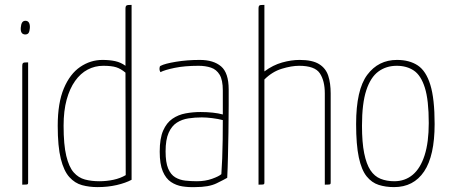

<svg xmlns="http://www.w3.org/2000/svg" viewBox="-20 -755 1837 785"><path d="M71 0V-485Q71 -493 73 -496Q75 -499 80.5 -499.5Q86 -500 95 -500V-10Q95 -5 94 -3Q93 -1 88 -0.5Q83 0 71 0ZM82 -614Q72 -615 68 -622Q64 -629 65 -642Q66 -656 70.5 -663Q75 -670 84 -670Q94 -670 98.5 -662Q103 -654 102 -640Q101 -627 97 -620.5Q93 -614 82 -614Z M379 10Q345 10 315.5 2Q286 -6 263.5 -31Q241 -56 228.5 -106Q216 -156 216 -241Q216 -334 241 -393.5Q266 -453 308 -481.5Q350 -510 399 -510Q428 -510 451 -505Q474 -500 493 -486V-720Q493 -728 495.5 -731Q498 -734 504 -734.5Q510 -735 518 -735V-20Q494 -7 457.5 1.5Q421 10 379 10ZM386 -14Q416 -14 444 -20Q472 -26 494 -39L493 -458Q474 -474 455 -480Q436 -486 402 -486Q368 -486 338.5 -470.5Q309 -455 287 -424Q265 -393 252.5 -347.5Q240 -302 240 -241Q240 -163 251 -117.5Q262 -72 281.5 -50Q301 -28 327.5 -21Q354 -14 386 -14Z M778 10Q751 11 725.5 7Q700 3 679 -11Q658 -25 645.5 -54.5Q633 -84 633 -135Q633 -189 647 -221Q661 -253 685 -269.5Q709 -286 739 -291.5Q769 -297 800 -297Q826 -297 849.5 -294.5Q873 -292 891 -287Q891 -287 891 -305.5Q891 -324 891 -347.5Q891 -371 891 -385Q891 -428 878 -449.5Q865 -471 842.5 -478.5Q820 -486 792 -486Q735 -486 694 -477.5Q653 -469 636 -460Q634 -464 633 -466.5Q632 -469 632 -473Q632 -478 633 -481.5Q634 -485 637 -486Q654 -495 699.5 -502.5Q745 -510 797 -510Q853 -510 884 -483.5Q915 -457 915 -389V-323Q915 -266 914 -213.5Q913 -161 912 -114.5Q911 -68 909 -28Q897 -21 865.5 -5.5Q834 10 778 10ZM785 -14Q819 -14 847 -24Q875 -34 885 -43Q887 -70 888.5 -107Q890 -144 890.5 -185Q891 -226 891 -264Q872 -269 848 -272Q824 -275 805 -275Q777 -275 750.5 -271Q724 -267 703 -253.5Q682 -240 669.5 -212Q657 -184 657 -136Q657 -91 667.5 -66Q678 -41 696.5 -30Q715 -19 738 -16.5Q761 -14 785 -14Z M1037 0V-720Q1037 -728 1039 -731Q1041 -734 1046.5 -734.5Q1052 -735 1061 -735V-463Q1096 -489 1133.5 -499.5Q1171 -510 1205 -510Q1257 -510 1284.5 -493Q1312 -476 1322 -445.5Q1332 -415 1332 -373V-10Q1332 -5 1331 -3Q1330 -1 1325 -0.5Q1320 0 1308 0V-373Q1308 -425 1287.5 -455.5Q1267 -486 1203 -486Q1172 -486 1132.5 -474Q1093 -462 1061 -430V-10Q1061 -5 1060 -3Q1059 -1 1054 -0.5Q1049 0 1037 0Z M1591 10Q1557 10 1528.5 1Q1500 -8 1479 -34Q1458 -60 1447 -111.5Q1436 -163 1436 -248Q1436 -388 1481.5 -449Q1527 -510 1603 -510Q1654 -510 1688 -487.5Q1722 -465 1739.5 -408Q1757 -351 1757 -248Q1757 -118 1714 -54Q1671 10 1591 10ZM1592 -14Q1636 -14 1667.5 -40.5Q1699 -67 1716 -120Q1733 -173 1733 -252Q1733 -346 1717 -396.5Q1701 -447 1672 -466.5Q1643 -486 1602 -486Q1559 -486 1527 -462.5Q1495 -439 1477.5 -385.5Q1460 -332 1460 -241Q1460 -173 1469 -128.5Q1478 -84 1494.5 -59Q1511 -34 1536 -24Q1561 -14 1592 -14Z"/></svg>

Font: Yanone Kaffeesatz ExtraLight ExtraLight
Style: Regular
Weight: 250
Version: Version 2.003